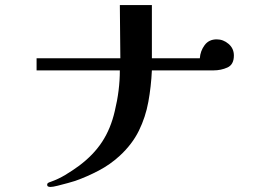

<svg xmlns="http://www.w3.org/2000/svg" viewBox="-20 -740 1040 761"><path d="M907 -520Q907 -548 886 -566Q865 -584 839 -584Q808 -584 791 -561Q774 -538 772 -509H582V-720H455Q455 -668 456 -615Q457 -562 457 -509H125V-461H455Q455 -382 435 -300Q419 -230 384.5 -177.5Q350 -125 292 -82Q266 -63 238.5 -46.5Q211 -30 180 -19Q176 -18 171.5 -15.5Q167 -13 167 -8Q167 -2 171.5 -0.5Q176 1 180 1Q189 1 209 -4Q229 -9 249 -14.5Q269 -20 278 -23Q326 -40 371.5 -64Q417 -88 454 -122Q504 -168 530.5 -222Q557 -276 568 -336.5Q579 -397 582 -461H826Q856 -461 881.5 -472.5Q907 -484 907 -520Z"/></svg>

Font: UoqMunThenKhung
Style: Regular
Weight: 400
Designer: Font-Kai, 金井和夫, 宇文滿月
Foundry: Kazuo Kanai, Moonlit Owen
Version: Version 1.197